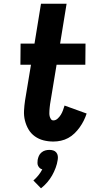

<svg xmlns="http://www.w3.org/2000/svg" viewBox="-20 -755 540 1035"><path d="M268 8Q240 8 214.5 1.5Q189 -5 168 -20Q147 -35 134 -57Q121 -79 114.5 -105Q108 -131 109.5 -158.5Q111 -186 115 -213L147 -406H90L91 -520H166L201 -735H339L304 -520H441L440 -406H285L250 -194Q249 -186 248 -177.5Q247 -169 246.5 -160.5Q246 -152 246 -143.5Q246 -135 248 -127.5Q250 -120 254.5 -113Q259 -106 268 -106Q280 -106 290.5 -115.5Q301 -125 308 -136.5Q315 -148 319.5 -160.5Q324 -173 328 -186L447 -143Q441 -124 431.5 -105Q422 -86 409.5 -68.5Q397 -51 381.5 -36Q366 -21 347.5 -11Q329 -1 308.5 3.5Q288 8 268 8ZM201 260 160 218Q175 205 187 190Q199 175 208 158Q200 156 194.5 151Q189 146 185.5 139Q182 132 182 123.5Q182 115 183 107Q185 96 189.5 85.5Q194 75 203.5 67Q213 59 224 56Q235 53 246 53Q257 53 267 56Q277 59 283.5 67Q290 75 291.5 85.5Q293 96 291 107Q288 128 280 149.5Q272 171 261 190.5Q250 210 234.5 228Q219 246 201 260Z"/></svg>

Font: Iosevka Curly Heavy
Style: Italic
Weight: 900
Italic angle: -9°
Monospace: yes
Designer: Belleve Invis
Foundry: Belleve Invis
Version: Version 22.1.2; ttfautohint (v1.8.4)